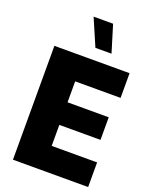

<svg xmlns="http://www.w3.org/2000/svg" viewBox="-177 -1075 909 1166"><g transform="rotate(20 277.5 -492.0)"><path d="M542.5 -159.2V0H56.6V-735.8H542.5V-576.2H249V-440.9H515.1V-294.9H249V-159.2ZM398.9 -809.6H294.9L219.7 -983.9H345.7Z"/></g></svg>

Font: Estedad-FD Black
Style: Regular
Weight: 900
Designer: Amin Abedi
Version: Version 7.3